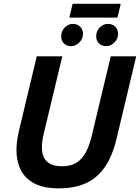

<svg xmlns="http://www.w3.org/2000/svg" viewBox="-20 -995 750 1029"><path d="M296.2 14.5Q213.8 14.5 163.8 -12.1Q113.8 -38.8 91 -85.1Q68.2 -131.5 68.2 -191Q68.2 -216 72 -242.9Q75.8 -269.8 82.5 -297.8L177 -693H313.8L215 -281Q210 -261.2 207.2 -241.8Q204.5 -222.2 204.5 -204.5Q204.5 -175.5 214.5 -152.9Q224.5 -130.2 248.1 -117.1Q271.8 -104 314 -104Q358.8 -104 388.8 -122.4Q418.8 -140.8 438.8 -176.8Q458.8 -212.8 471.5 -266.2L573.5 -693H710L605.2 -254Q583 -159.5 542.4 -100.4Q501.8 -41.2 440.8 -13.4Q379.8 14.5 296.2 14.5ZM351.5 -900.5 369.2 -974.8H627.2L609.5 -900.5ZM361.5 -747.5Q337.5 -747.5 322.8 -762Q308 -776.5 308 -799.8Q308 -828.8 327.2 -847.9Q346.5 -867 371.2 -867Q394.2 -867 409.5 -852Q424.8 -837 424.8 -813.2Q424.8 -786.5 404.6 -767Q384.5 -747.5 361.5 -747.5ZM548.8 -747.5Q525.8 -747.5 510.6 -762Q495.5 -776.5 495.5 -799.8Q495.5 -828.8 514.6 -847.9Q533.8 -867 558.5 -867Q582.5 -867 597.6 -852Q612.8 -837 612.8 -813.2Q612.8 -786.5 592.8 -767Q572.8 -747.5 548.8 -747.5Z"/></svg>

Font: Ubuntu Sans
Style: Italic
Weight: 400
Italic angle: -13.5°
Designer: Dalton Maag Ltd
Foundry: Dalton Maag Ltd
Version: Version 1.006